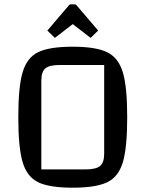

<svg xmlns="http://www.w3.org/2000/svg" viewBox="-20 -857 676 892"><path d="M65 0ZM318 -640Q426 -640 478.5 -614Q531 -588 551 -520Q571 -452 571 -312Q571 -172 551 -104Q531 -36 478.5 -10.5Q426 15 318 15Q209 15 157 -10.5Q105 -36 85 -104Q65 -172 65 -312Q65 -453 85 -521Q105 -589 157 -614.5Q209 -640 318 -640ZM378 -70Q426 -70 445 -86Q464 -102 464 -143V-555H257Q209 -555 190.5 -539Q172 -523 172 -482V-70ZM200 -715 299 -831Q304 -837 309 -837H327Q332 -837 337 -831L436 -715L401 -681L318 -745L235 -681Z"/></svg>

Font: Changa
Style: Regular
Weight: 400
Designer: Eduardo Rodriguez Tunni
Foundry: Eduardo Rodriguez Tunni
Version: Version 2.002; ttfautohint (v1.5.10-5e6f)